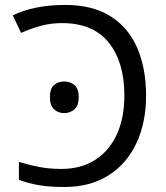

<svg xmlns="http://www.w3.org/2000/svg" viewBox="-20 -744 670 774"><path d="M239.3 9.8Q180.2 9.8 137.7 2.7Q95.2 -4.4 56.2 -19V-91.3Q96.2 -79.1 137.7 -71Q179.2 -63 226.6 -63Q306.2 -63 363 -99.1Q419.9 -135.3 450.7 -201.7Q481.4 -268.1 481.4 -358.9Q481.4 -493.2 418.5 -572Q355.5 -650.9 230 -650.9Q182.6 -650.9 140.9 -638.9Q99.1 -627 64.9 -611.3L31.7 -682.1Q72.3 -702.1 125.2 -713.1Q178.2 -724.1 242.7 -724.1Q352.1 -724.1 424.3 -679.2Q496.6 -634.3 532.7 -552Q568.8 -469.7 568.8 -357.9Q568.8 -250 530 -167Q491.2 -84 417.5 -37.1Q343.8 9.8 239.3 9.8ZM181.2 -352.5Q181.2 -386.7 197.8 -401.1Q214.4 -415.5 238.3 -415.5Q263.2 -415.5 280.3 -401.1Q297.4 -386.7 297.4 -352.5Q297.4 -318.8 280.3 -303.5Q263.2 -288.1 238.3 -288.1Q214.4 -288.1 197.8 -303.5Q181.2 -318.8 181.2 -352.5Z"/></svg>

Font: Open Sans
Style: Regular
Weight: 400
Designer: Monotype Design Team
Foundry: Monotype Imaging Inc.
Version: Version 3.000; ttfautohint (v1.8.4)